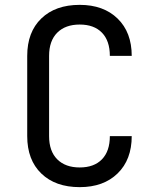

<svg xmlns="http://www.w3.org/2000/svg" viewBox="-20 -760 640 790"><path d="M308 10Q208 10 150 -46Q92 -102 92 -200V-530Q92 -628 150 -684Q208 -740 308 -740Q406 -740 464 -683.5Q522 -627 522 -530H432Q432 -592 399.5 -625.5Q367 -659 308 -659Q249 -659 215.5 -625.5Q182 -592 182 -530V-200Q182 -138 215.5 -104.5Q249 -71 308 -71Q367 -71 399.5 -104.5Q432 -138 432 -200H522Q522 -103 464 -46.5Q406 10 308 10Z"/></svg>

Font: JetBrainsMono Nerd Font Mono
Style: Regular
Weight: 400
Monospace: yes
Designer: Philipp Nurullin, Konstantin Bulenkov
Foundry: JetBrains
Version: Version 2.304; ttfautohint (v1.8.4.7-5d5b);Nerd Fonts 2.3.0